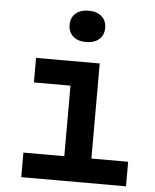

<svg xmlns="http://www.w3.org/2000/svg" viewBox="-55 -832 709 879"><g transform="rotate(5 299.5 -393.0)"><path d="M316.9 -642.1Q279.3 -642.1 257.3 -661.6Q235.4 -681.2 235.4 -713.9Q235.4 -747.1 257.3 -766.6Q279.3 -786.1 316.9 -786.1Q355 -786.1 377 -766.6Q398.9 -747.1 398.9 -713.9Q398.9 -680.7 377 -661.6Q355 -642.1 316.9 -642.1ZM75.7 0V-112.8H263.7V-437H95.7V-549.8H388.2V-112.8H557.1V0Z"/></g></svg>

Font: UDEV Gothic 35
Style: Bold
Weight: 700
Version: v2.1.0; ttfautohint (v1.8.4.7-5d5b-dirty) -l 6 -r 45 -G 200 